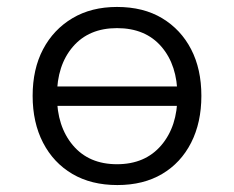

<svg xmlns="http://www.w3.org/2000/svg" viewBox="-20 -525 674 553"><path d="M318 8Q243 8 188.5 -24Q134 -56 104 -114Q74 -172 74 -249Q74 -326 104 -383Q134 -440 188.5 -472.5Q243 -505 317 -505Q393 -505 447 -472.5Q501 -440 530.5 -383Q560 -326 560 -249Q560 -172 530.5 -114Q501 -56 447 -24Q393 8 318 8ZM317 -52Q398 -52 444.5 -106.5Q491 -161 491 -249Q491 -337 445 -390.5Q399 -444 317 -444Q236 -444 190 -390.5Q144 -337 144 -249Q144 -161 190 -106.5Q236 -52 317 -52ZM111 -220V-276H524V-220Z"/></svg>

Font: Nunito Sans 6pt Light
Style: Regular
Weight: 300
Version: Version 3.101;gftools[0.9.27]